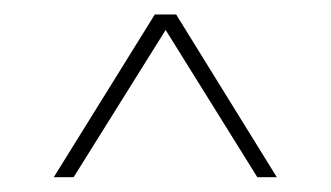

<svg xmlns="http://www.w3.org/2000/svg" viewBox="-20 -720 458 266"><path d="M54.5 -474.5 194.5 -700H224L363.5 -474.5H336.5L209.5 -678.5L82 -474.5Z"/></svg>

Font: Imbue 50pt ExtraLight
Style: Regular
Weight: 200
Designer: Tyler Finck
Foundry: Etcetera Type Company
Version: Version 1.102; ttfautohint (v1.8.3)